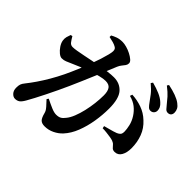

<svg xmlns="http://www.w3.org/2000/svg" viewBox="-179 -1055 1358 1358"><g transform="rotate(45 500.0 -376.0)"><path d="M799.4 -611.8Q785.5 -632.3 765 -658.5Q744.5 -684.8 708.8 -714.3L718.7 -728.2Q760.8 -717 795.2 -702.4Q829.6 -687.8 852.4 -666.5Q868.8 -652.1 875.1 -638.5Q881.4 -624.8 881.4 -610.6Q881.4 -595.2 871.3 -584.6Q861.2 -574 845.2 -574Q832.4 -574 822.1 -584.1Q811.7 -594.3 799.4 -611.8ZM893.3 -691.1Q879.6 -708.9 860.3 -730.7Q841 -752.6 801.7 -783.1L810.6 -796.3Q853.5 -787.6 887 -775.4Q920.6 -763.1 941.2 -747.4Q960.5 -733.3 968.4 -718Q976.3 -702.6 976.3 -685.4Q976.3 -669.3 967.7 -659.8Q959 -650.3 943.2 -650.3Q928.8 -650.3 918.4 -661.3Q908.1 -672.3 893.3 -691.1ZM277.3 -126.4Q315.4 -107.4 344.3 -95.2Q373.3 -83 393 -83Q417.4 -83 432 -91.3Q446.5 -99.5 460.2 -117.9Q478.5 -139.6 492.5 -174.9Q506.6 -210.3 516.4 -252.4Q526.1 -294.5 531.2 -337.5Q536.2 -380.5 536.2 -418.2Q536.2 -458.5 522 -479.1Q507.9 -499.8 472.6 -499.8Q450.5 -499.8 417.7 -491.5Q384.9 -483.2 348.4 -470.2Q311.9 -457.3 277.8 -443.3Q243.6 -429.3 219.3 -418.2Q194.3 -407.4 177.4 -400.1Q160.6 -392.8 140 -392.8Q125.8 -392.8 107.6 -407.4Q89.5 -422.1 75.2 -443.4Q60.9 -464.6 56.9 -485.2Q53.5 -505.6 57.9 -522.4Q62.4 -539.1 68.3 -554.3L82.3 -557.5Q96.3 -533.4 107.8 -518.5Q119.4 -503.6 138.4 -503.6Q154.4 -503.6 179.8 -508Q205.2 -512.4 237.3 -518.8Q269.4 -525.2 305.2 -532.5Q341 -539.7 377.2 -545.7Q401.6 -550.7 436.4 -555.1Q471.1 -559.5 496.4 -559.5Q556.2 -559.5 592.5 -518.7Q628.8 -477.9 628.8 -378.2Q628.8 -314.8 617.9 -248.6Q607 -182.5 584.3 -124.3Q561.7 -66.2 524.4 -25.8Q500.5 0 466.4 16.5Q432.3 33.1 394.3 33.1Q365.5 33.1 351.5 19Q337.6 4.9 328.3 -32.3Q325.8 -42.2 321.2 -50.8Q316.7 -59.4 304.8 -73.3Q292.8 -87.1 268.2 -113.1ZM272.8 -739.1V-754.3Q288.2 -763.2 310.2 -771.4Q332.2 -779.6 363.5 -779.6Q380.5 -779.6 403.9 -773.1Q427.4 -766.7 449.7 -755.2Q472.1 -743.8 487.1 -730.8Q502.1 -717.8 502.1 -704.7Q502.1 -691 494.3 -679.9Q486.5 -668.7 476.5 -656.9Q466.5 -645 459.3 -628.1Q449.8 -605.1 433.2 -565Q416.5 -525 396.3 -476.9Q376.2 -428.8 355.5 -380.9Q334.9 -332.9 317.7 -294.5Q300.8 -256.7 281.2 -215.4Q261.5 -174.1 241.7 -134.2Q221.9 -94.2 204.1 -60.7Q186.4 -27.3 173.1 -4Q156.8 24.3 142.7 33.8Q128.6 43.4 108.2 43.4Q90.3 43.4 74.7 26.5Q59.2 9.6 59.2 -18.7Q59.2 -40.8 63.7 -53.8Q68.1 -66.8 82 -83.7Q106.6 -114.4 132.4 -152.1Q158.2 -189.8 184.3 -234.3Q210.4 -278.9 234.6 -328.8Q255.8 -373.5 275.1 -419.2Q294.4 -464.8 310.5 -507.6Q326.6 -550.4 338 -586.2Q349.4 -622.1 355.8 -648.1Q362.1 -674.1 362.1 -685.6Q362.1 -695.8 358.9 -703.4Q355.7 -710.9 346.9 -715.7Q334.4 -723.6 313.9 -729.4Q293.4 -735.2 272.8 -739.1ZM669.1 -546.3 675.1 -564.3Q724.3 -562.1 772.6 -545.2Q820.9 -528.3 858.1 -492.4Q900.5 -454 919.8 -402.5Q939.1 -351 939.1 -292.5Q939.1 -247.8 922.5 -218.8Q905.9 -189.7 873.3 -188.9Q855.9 -188.9 846.7 -197.3Q837.6 -205.6 829 -216.4Q820.5 -227.2 803.6 -233.3Q792.8 -237.2 773.5 -240.3Q754.1 -243.4 733.3 -245.7Q712.4 -248.1 694.7 -248L690.9 -266Q712.3 -271.9 730.6 -276.7Q749 -281.4 763.8 -286Q778.7 -290.5 789.7 -294.8Q806.5 -302 813.9 -311.9Q821.2 -321.9 820.7 -342.4Q820.4 -364.3 813.1 -396.7Q805.8 -429.1 785.7 -460.8Q765.9 -492 737.8 -514Q709.7 -535.9 669.1 -546.3Z"/></g></svg>

Font: Noto Serif TC
Style: Regular
Weight: 200
Designer: Ryoko NISHIZUKA 西塚涼子 (kana & ideographs); Frank Grießhammer (Latin, Greek & Cyrillic); Wenlong ZHANG 张文龙 (bopomofo); San
Foundry: Adobe
Version: Version 2.001;hotconv 1.1.0;makeotfexe 2.6.0